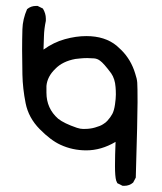

<svg xmlns="http://www.w3.org/2000/svg" viewBox="-20 -551 540 640"><path d="M365.2 -78.1Q317.4 -49.8 267.6 -49.8Q221.7 -49.8 181.6 -68.4Q149.4 -83 112.3 -120.6Q75.2 -158.2 65.4 -207Q55.7 -255.9 54.7 -302.7Q53.7 -349.6 53.7 -384.8Q53.7 -419.9 54.7 -453.6Q55.7 -487.3 70.3 -520.5Q83 -531.2 99.6 -531.2Q101.6 -531.2 105.5 -531.2L123 -522.5Q132.8 -505.9 132.8 -489.3Q132.8 -486.3 132.8 -481.4Q127 -454.1 126.5 -429.7Q126 -405.3 125 -385.7Q159.2 -410.2 196.3 -420.4Q233.4 -430.7 267.6 -430.7Q330.1 -430.7 369.1 -398.4L384.8 -383.8Q417 -351.6 430.7 -305.7Q436.5 -289.1 437.5 -275.4Q438.5 -261.7 438.5 -210.4Q438.5 -159.2 432.6 41L423.8 57.6Q411.1 68.4 394.5 68.4Q392.6 68.4 388.7 68.4L371.1 59.6Q368.2 53.7 367.2 50.8Q363.3 37.1 363.3 2.4Q363.3 -32.2 365.2 -78.1ZM365.2 -260.7Q363.3 -288.1 350.6 -306.6Q325.2 -340.8 313.5 -348.6Q304.7 -355.5 293.5 -356.4Q282.2 -357.4 271 -357.4Q259.8 -357.4 249.5 -356.4Q239.3 -355.5 231.4 -354.5Q188.5 -346.7 164.1 -321.3Q137.7 -295.9 134.8 -264.6Q134.8 -255.9 134.8 -251.5Q134.8 -247.1 134.8 -242.2Q134.8 -189.5 173.8 -155.3Q193.4 -139.6 236.3 -125Q248 -121.1 257.8 -121.1Q267.6 -121.1 272.5 -121.6Q277.3 -122.1 281.2 -122.6Q285.2 -123 289.1 -124Q293 -125 296.9 -126Q314.5 -130.9 323.2 -136.7Q333 -142.6 337.9 -148.4Q348.6 -160.2 354.5 -171.4Q360.4 -182.6 363.3 -202.6Q366.2 -222.7 366.2 -236.3Q366.2 -250 365.2 -260.7Z"/></svg>

Font: JasonHandwriting2
Style: SemiBold
Weight: 600
Version: Version 1.04.7